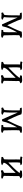

<svg xmlns="http://www.w3.org/2000/svg" viewBox="1754 -2284 491 4040"><g transform="rotate(90 2000.0 -263.5)"><path d="M778 -467C746 -486 694 -480 648 -475C610 -365 560 -268 511 -170C469 -266 412 -369 384 -467C345 -482 298 -477 246 -475C243 -456 254 -450 258 -438C277 -431 289 -441 303 -430C303 -337 304 -216 295 -112C280 -102 268 -88 246 -85C238 -74 245 -52 254 -45C281 -57 321 -45 352 -46C371 -47 388 -52 396 -70C377 -79 358 -90 340 -100C349 -178 348 -268 348 -345V-390C397 -282 440 -169 491 -63C510 -50 517 -66 533 -70C554 -179 607 -287 659 -378C659 -378 657 -349 657 -334C655 -257 663 -144 653 -93C645 -83 622 -89 611 -82C615 -67 602 -58 611 -48C635 -51 679 -41 717 -41C741 -41 762 -46 775 -60C772 -86 737 -81 723 -97C724 -142 715 -311 721 -423C735 -443 778 -434 778 -467Z M1740 -59C1734 -86 1695 -80 1680 -99C1679 -209 1688 -337 1684 -423C1699 -432 1713 -440 1732 -444C1729 -475 1701 -483 1667 -484C1633 -485 1595 -478 1572 -478C1574 -463 1562 -461 1565 -444C1585 -440 1600 -433 1621 -430C1556 -342 1478 -267 1399 -193C1401 -241 1389 -362 1402 -438C1417 -446 1444 -443 1457 -453C1447 -478 1421 -482 1390 -482C1356 -482 1316 -477 1287 -489C1278 -480 1271 -461 1276 -448C1302 -445 1324 -438 1336 -441C1331 -342 1339 -220 1332 -108C1321 -94 1301 -89 1284 -81C1284 -65 1277 -61 1284 -48C1313 -48 1360 -38 1400 -41C1423 -43 1444 -49 1457 -63C1438 -73 1419 -83 1402 -96C1410 -130 1432 -163 1457 -189C1509 -242 1572 -297 1617 -348V-108C1605 -94 1585 -87 1565 -81C1563 -67 1555 -44 1572 -40C1587 -33 1601 -46 1621 -48C1646 -50 1676 -43 1701 -43C1717 -43 1731 -47 1740 -59Z M2778 -467C2746 -486 2694 -480 2648 -475C2610 -365 2560 -268 2511 -170C2469 -266 2412 -369 2384 -467C2345 -482 2298 -477 2246 -475C2243 -456 2254 -450 2258 -438C2277 -431 2289 -441 2303 -430C2303 -337 2304 -216 2295 -112C2280 -102 2268 -88 2246 -85C2238 -74 2245 -52 2254 -45C2281 -57 2321 -45 2352 -46C2371 -47 2388 -52 2396 -70C2377 -79 2358 -90 2340 -100C2349 -178 2348 -268 2348 -345V-390C2397 -282 2440 -169 2491 -63C2510 -50 2517 -66 2533 -70C2554 -179 2607 -287 2659 -378C2659 -378 2657 -349 2657 -334C2655 -257 2663 -144 2653 -93C2645 -83 2622 -89 2611 -82C2615 -67 2602 -58 2611 -48C2635 -51 2679 -41 2717 -41C2741 -41 2762 -46 2775 -60C2772 -86 2737 -81 2723 -97C2724 -142 2715 -311 2721 -423C2735 -443 2778 -434 2778 -467Z M3740 -59C3734 -86 3695 -80 3680 -99C3679 -209 3688 -337 3684 -423C3699 -432 3713 -440 3732 -444C3729 -475 3701 -483 3667 -484C3633 -485 3595 -478 3572 -478C3574 -463 3562 -461 3565 -444C3585 -440 3600 -433 3621 -430C3556 -342 3478 -267 3399 -193C3401 -241 3389 -362 3402 -438C3417 -446 3444 -443 3457 -453C3447 -478 3421 -482 3390 -482C3356 -482 3316 -477 3287 -489C3278 -480 3271 -461 3276 -448C3302 -445 3324 -438 3336 -441C3331 -342 3339 -220 3332 -108C3321 -94 3301 -89 3284 -81C3284 -65 3277 -61 3284 -48C3313 -48 3360 -38 3400 -41C3423 -43 3444 -49 3457 -63C3438 -73 3419 -83 3402 -96C3410 -130 3432 -163 3457 -189C3509 -242 3572 -297 3617 -348V-108C3605 -94 3585 -87 3565 -81C3563 -67 3555 -44 3572 -40C3587 -33 3601 -46 3621 -48C3646 -50 3676 -43 3701 -43C3717 -43 3731 -47 3740 -59Z"/></g></svg>

Font: Yuji Syuku Std R
Style: Regular
Weight: 400
Designer: Kataoka Yuji
Foundry: Kinuta Font Factory
Version: Version 3.000;hotconv 1.0.111;makeotfexe 2.5.65597